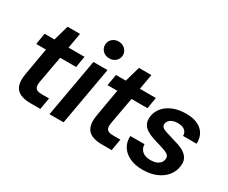

<svg xmlns="http://www.w3.org/2000/svg" viewBox="-113 -1063 1682 1417"><g transform="rotate(30 728.5 -354.0)"><path d="M220 0Q167 0 132 -16.5Q97 -33 84 -70.5Q71 -108 82 -170L122 -400H39L55 -496H139L176 -626H282L259 -496H395L379 -400H243L201 -169Q195 -129 208.5 -114Q222 -99 260 -99H322L305 0Z M383 0 471 -496H591L503 0ZM558 -577Q525 -577 503.5 -597.5Q482 -618 482 -649Q482 -679 503.5 -699.5Q525 -720 558 -720Q591 -720 612.5 -699.5Q634 -679 635 -649Q635 -619 613.5 -598Q592 -577 558 -577Z M828 0Q775 0 740 -16.5Q705 -33 692 -70.5Q679 -108 690 -170L730 -400H647L663 -496H747L784 -626H890L867 -496H1003L987 -400H851L809 -169Q803 -129 816.5 -114Q830 -99 868 -99H930L913 0Z M1181 12Q1117 12 1070.5 -10Q1024 -32 1000.5 -70.5Q977 -109 980 -159H1101Q1101 -138 1111 -119.5Q1121 -101 1142.5 -90Q1164 -79 1197 -79Q1226 -79 1246 -87Q1266 -95 1277.5 -109Q1289 -123 1291 -141Q1294 -161 1282.5 -173Q1271 -185 1248.5 -193.5Q1226 -202 1195 -211Q1165 -219 1134.5 -229.5Q1104 -240 1079.5 -255.5Q1055 -271 1042.5 -296Q1030 -321 1035 -358Q1041 -401 1069.5 -435Q1098 -469 1146 -488.5Q1194 -508 1256 -508Q1342 -508 1388.5 -467.5Q1435 -427 1432 -354H1317Q1317 -384 1296.5 -400.5Q1276 -417 1238 -417Q1201 -417 1178.5 -402Q1156 -387 1153 -364Q1151 -347 1161 -336.5Q1171 -326 1193 -318.5Q1215 -311 1249 -301Q1285 -291 1317 -280Q1349 -269 1372 -252.5Q1395 -236 1406.5 -212Q1418 -188 1413 -152Q1407 -104 1376.5 -67Q1346 -30 1296.5 -9Q1247 12 1181 12Z"/></g></svg>

Font: DM Sans 36pt SemiBold
Style: Italic
Weight: 600
Italic angle: -10°
Designer: Colophon Foundry, Jonny Pinhorn
Foundry: Colophon Foundry
Version: Version 4.004;gftools[0.9.30]